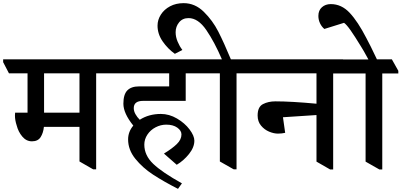

<svg xmlns="http://www.w3.org/2000/svg" viewBox="-60 -1034 2551 1220"><path d="M653 -585V-568H551V42H532L445 -8V-228H219Q215 -189 198 -162.5Q181 -136 143 -136Q107 -136 81.5 -166.5Q56 -197 46 -237Q35 -270 35 -300Q35 -312 36 -318H115V-568H-3L-40 -639V-657H615ZM445 -318V-568H220V-318Z M790 -347Q790 -328 800.5 -309Q811 -290 828 -273Q886 -310 962 -310Q1015 -310 1064.5 -281Q1114 -252 1144.5 -211.5Q1175 -171 1175 -140Q1175 -98 1141 -55.5Q1107 -13 1063 13L983 -57V-59Q1034 -90 1063.5 -118.5Q1093 -147 1093 -180Q1093 -204 1066.5 -223Q1040 -242 996 -242Q961 -242 928.5 -225Q896 -208 876.5 -178.5Q857 -149 857 -115Q857 -47 913.5 7Q970 61 1096 131L1071 166Q979 119 912.5 75.5Q846 32 800 -25Q754 -82 754 -148Q754 -197 787 -236Q724 -314 724 -375Q724 -434 749 -459.5Q774 -485 823 -485H1015V-568H651L614 -639V-657H1198L1236 -585V-568H1120V-393H849Q790 -393 790 -347Z M1545 -585V-568H1443V42H1425L1337 -8V-568H1232L1195 -639V-657H1350Q1303 -767 1251 -843Q1199 -919 1138 -919Q1100 -919 1078 -892Q1056 -865 1056 -829Q1056 -799 1069 -768.5Q1082 -738 1098 -718V-716L1051 -692Q1006 -724 973.5 -771Q941 -818 941 -871Q941 -908 962 -941Q983 -974 1020.5 -994Q1058 -1014 1107 -1014Q1179 -1014 1235 -959Q1291 -904 1327 -833.5Q1363 -763 1407 -657H1507Z M2159 -584V-567H2057V43H2038L1951 -7V-303L1738 -289L1752 -190Q1730 -185 1706 -185Q1680 -185 1650 -197.5Q1620 -210 1598.5 -236Q1577 -262 1577 -300Q1577 -355 1611 -372.5Q1645 -390 1690 -390Q1789 -390 1951 -375V-568H1541L1504 -639V-657H2120Z M2471 -584V-567H2369V43H2351L2263 -7V-567H2158L2121 -638V-656H2281Q2247 -719 2233 -740Q2194 -804 2168 -841Q2142 -878 2126 -889L2001 -850Q1984 -864 1973.5 -886Q1963 -908 1963 -933Q1963 -968 1985.5 -988Q2008 -1008 2042 -1008Q2110 -1008 2162 -952.5Q2214 -897 2268 -792Q2291 -750 2335 -657H2430Z"/></svg>

Font: Martel
Style: Bold
Weight: 700
Designer: Dan Reynolds
Foundry: Dan Reynolds
Version: Version 1.001; ttfautohint (v1.1) -l 5 -r 5 -G 72 -x 0 -D la